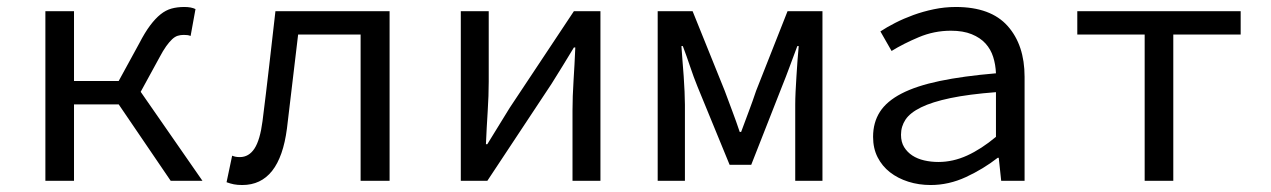

<svg xmlns="http://www.w3.org/2000/svg" viewBox="-20 -518 3640 550"><path d="M110 0V-486H192V-286H320L379 -394Q395 -425 410 -445Q425 -465 440 -477Q455 -489 471.5 -493.5Q488 -498 508 -498Q528 -498 540 -492L526 -415Q521 -417 516.5 -417.5Q512 -418 506 -418Q497 -418 489 -415.5Q481 -413 473 -405.5Q465 -398 456 -385.5Q447 -373 436 -352L383 -255L560 0H469L320 -219H192V0Z M674 12Q660 12 650 10Q640 8 629 4L645 -72Q650 -70 655 -69Q660 -68 667 -68Q693 -68 709 -92.5Q725 -117 732 -171Q742 -250 751 -328.5Q760 -407 769 -486H1096V0H1013V-419H834Q826 -352 818 -284.5Q810 -217 802 -150Q781 12 674 12Z M1300 0V-486H1380V-284Q1380 -245 1377 -198.5Q1374 -152 1372 -105H1376Q1390 -128 1408 -157Q1426 -186 1440 -209L1624 -486H1700V0H1620V-202Q1620 -241 1623 -287.5Q1626 -334 1628 -382H1624Q1610 -359 1592 -329.5Q1574 -300 1560 -278L1376 0Z M1864 0V-486H1964L2056 -258Q2067 -228 2078 -199Q2089 -170 2099 -140H2103Q2114 -170 2125 -199Q2136 -228 2146 -258L2236 -486H2336V0H2258V-218Q2258 -234 2259 -255.5Q2260 -277 2261.5 -299.5Q2263 -322 2264.5 -344.5Q2266 -367 2268 -386H2264Q2253 -357 2242 -327Q2231 -297 2220 -270L2132 -46H2070L1978 -270Q1967 -297 1957 -327Q1947 -357 1936 -386H1932Q1933 -367 1935 -344.5Q1937 -322 1938.5 -299.5Q1940 -277 1941 -255.5Q1942 -234 1942 -218V0Z M2646 12Q2612 12 2582 2.5Q2552 -7 2529.5 -24.5Q2507 -42 2494 -67.5Q2481 -93 2481 -126Q2481 -167 2500.5 -197.5Q2520 -228 2562.5 -250Q2605 -272 2672 -286Q2739 -300 2833 -308Q2832 -333 2825 -355Q2818 -377 2803 -393.5Q2788 -410 2763.5 -420Q2739 -430 2704 -430Q2656 -430 2612 -411.5Q2568 -393 2534 -372L2502 -428Q2520 -440 2544.5 -452.5Q2569 -465 2596.5 -475Q2624 -485 2655 -491.5Q2686 -498 2718 -498Q2818 -498 2866.5 -443.5Q2915 -389 2915 -298V0H2848L2841 -66H2838Q2797 -34 2747.5 -11Q2698 12 2646 12ZM2668 -54Q2710 -54 2750.5 -72.5Q2791 -91 2833 -126V-254Q2755 -248 2702.5 -237Q2650 -226 2618.5 -210.5Q2587 -195 2574 -175.5Q2561 -156 2561 -132Q2561 -111 2570 -96.5Q2579 -82 2593.5 -72.5Q2608 -63 2627.5 -58.5Q2647 -54 2668 -54Z M3259 0V-419H3066V-486H3534V-419H3341V0Z"/></svg>

Font: Source Code Pro
Style: Regular
Weight: 400
Monospace: yes
Designer: Paul D. Hunt, Teo Tuominen
Foundry: Adobe Systems Incorporated
Version: Version 2.030;PS 1.000;hotconv 16.6.51;makeotf.lib2.5.65220